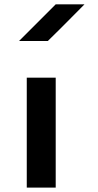

<svg xmlns="http://www.w3.org/2000/svg" viewBox="-20 -853 447 873"><path d="M101.7 0V-500H233.3V0ZM364.2 -833.3Q345 -814.2 311.7 -780.4Q278.3 -746.7 250.4 -718.8Q222.5 -690.8 197.5 -666.7H66.7L233.3 -833.3Z"/></svg>

Font: 0xA000-Squareish
Style: Squareish-Bold
Weight: 700
Version: Version 0.1